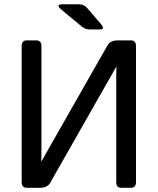

<svg xmlns="http://www.w3.org/2000/svg" viewBox="-20 -892 749 912"><path d="M271.5 -846.2Q240.7 -871.6 278.3 -871.6H355Q378.9 -871.6 394.5 -853.5L459.5 -777.8Q481.4 -752 453.6 -752H407.7Q385.3 -752 368.2 -766.1ZM107.4 0Q83 0 83 -26.9V-673.3Q83 -700.2 107.4 -700.2H152.3Q176.8 -700.2 176.8 -673.3V-166Q176.8 -146.5 175.8 -127H177.7L490.2 -675.8Q503.9 -700.2 539.1 -700.2H601.6Q626 -700.2 626 -673.3V-26.9Q626 0 601.6 0H556.6Q532.2 0 532.2 -26.9V-534.2Q532.2 -553.7 533.2 -573.2H531.2L218.8 -24.4Q205.1 0 169.9 0Z"/></svg>

Font: Istok Web
Style: Regular
Weight: 400
Designer: Andrey V. Panov
Foundry: Andrey V. Panov
Version: Version 1.0.2g